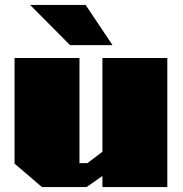

<svg xmlns="http://www.w3.org/2000/svg" viewBox="-20 -758 742 778"><path d="M264 -575 102 -738H327L436 -575ZM150 0 39 -95V-523H302V-97H334L395 -143V-523H658V0H395V-45L331 0Z"/></svg>

Font: Tomorrow ExtraBold
Style: Regular
Weight: 800
Designer: Tony de Marco, Monica Rizzolli
Foundry: Just in Type
Version: Version 2.002